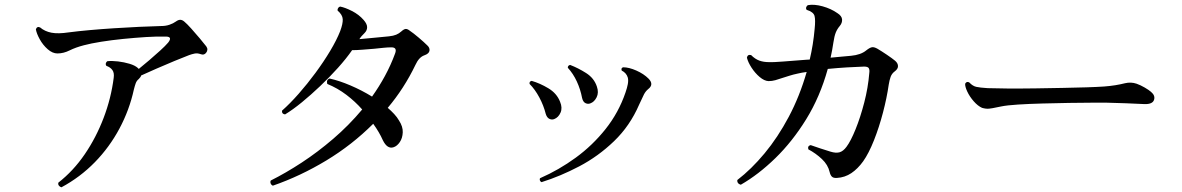

<svg xmlns="http://www.w3.org/2000/svg" viewBox="-20 -773 5040 819"><path d="M242 26Q235 24 231 18.5Q227 13 229 6Q293 -44 341.5 -115Q390 -186 422 -270Q454 -354 465 -441Q468 -462 459.5 -474Q451 -486 434 -492Q430 -497 431.5 -503Q433 -509 438 -512Q458 -514 483.5 -511Q509 -508 532.5 -501Q556 -494 568 -483Q569 -482 570 -481Q571 -480 572 -479Q592 -495 616.5 -516Q641 -537 663 -557Q685 -577 697 -591Q717 -616 689 -617Q651 -618 603.5 -615Q556 -612 506 -607Q456 -602 412 -595Q368 -588 338 -580Q303 -571 277 -558Q251 -545 225 -545Q204 -545 183.5 -563Q163 -581 149.5 -605.5Q136 -630 133 -648Q138 -662 151 -656Q171 -639 199.5 -633.5Q228 -628 274 -635Q312 -640 362 -644.5Q412 -649 466.5 -652.5Q521 -656 573.5 -658.5Q626 -661 668 -662Q687 -662 703 -667.5Q719 -673 730 -681Q741 -689 749.5 -688.5Q758 -688 766 -681Q777 -672 795.5 -651.5Q814 -631 832 -609.5Q850 -588 860 -575Q865 -568 864.5 -561Q864 -554 860 -549Q851 -536 836 -542Q822 -547 810 -544.5Q798 -542 787 -538Q763 -529 724.5 -513Q686 -497 647 -480Q608 -463 582 -451Q581 -445 572 -436Q563 -429 559 -418Q555 -407 551 -391Q532 -304 489.5 -224.5Q447 -145 384.5 -81Q322 -17 242 26Z M1144 19Q1137 16 1134.5 9.5Q1132 3 1135 -3Q1199 -35 1267 -79.5Q1335 -124 1401.5 -181Q1468 -238 1525 -306Q1495 -340 1457.5 -368.5Q1420 -397 1376 -415Q1371 -433 1386 -438Q1427 -429 1475 -408.5Q1523 -388 1567 -361Q1597 -403 1622 -449Q1647 -495 1665 -544Q1676 -572 1648 -571Q1633 -571 1614.5 -569Q1596 -567 1576 -565Q1551 -563 1526 -561Q1501 -559 1482 -559Q1457 -523 1421.5 -483.5Q1386 -444 1346 -406Q1306 -368 1267.5 -336.5Q1229 -305 1196 -285Q1181 -287 1183 -301Q1217 -331 1254 -373Q1291 -415 1326 -462.5Q1361 -510 1388.5 -556Q1416 -602 1431 -640Q1443 -672 1442 -691Q1441 -710 1420 -728Q1419 -734 1422.5 -739Q1426 -744 1431 -745Q1452 -741 1481.5 -726Q1511 -711 1531 -688Q1546 -671 1546 -657Q1546 -643 1535 -632Q1528 -625 1523 -619.5Q1518 -614 1513 -606Q1546 -609 1582 -612.5Q1618 -616 1639 -618Q1658 -620 1670 -625Q1682 -630 1692 -639Q1703 -649 1710.5 -649.5Q1718 -650 1728 -642Q1743 -632 1766 -612.5Q1789 -593 1803 -579Q1814 -569 1812 -556.5Q1810 -544 1790 -537Q1767 -529 1752 -496Q1704 -396 1634 -313Q1649 -300 1661.5 -286.5Q1674 -273 1682 -259Q1699 -233 1698 -208.5Q1697 -184 1685.5 -167Q1674 -150 1659 -145Q1632 -136 1613 -175Q1598 -209 1572 -245Q1482 -155 1372 -88.5Q1262 -22 1144 19Z M2290 4Q2285 2 2283 -3.5Q2281 -9 2284 -13Q2364 -48 2436 -100.5Q2508 -153 2563.5 -223Q2619 -293 2648 -378Q2655 -398 2658 -414Q2661 -430 2658 -442Q2652 -462 2632 -472Q2628 -483 2638 -486Q2663 -486 2694.5 -472Q2726 -458 2746 -438Q2771 -413 2745 -393Q2734 -384 2727 -370.5Q2720 -357 2706 -326Q2667 -236 2599.5 -171Q2532 -106 2451 -63.5Q2370 -21 2290 4ZM2344 -265Q2334 -261 2323.5 -266Q2313 -271 2308 -287Q2299 -323 2280.5 -357.5Q2262 -392 2239 -415Q2237 -426 2248 -428Q2283 -418 2319 -396.5Q2355 -375 2369 -339Q2380 -313 2371 -292.5Q2362 -272 2344 -265ZM2498 -332Q2488 -328 2477.5 -333Q2467 -338 2463 -355Q2456 -392 2440.5 -425.5Q2425 -459 2402 -484Q2402 -494 2412 -496Q2446 -483 2480 -461.5Q2514 -440 2526 -404Q2535 -378 2525 -358Q2515 -338 2498 -332Z M3140 15Q3132 13 3128 7.5Q3124 2 3125 -5Q3185 -51 3241.5 -119Q3298 -187 3344.5 -274.5Q3391 -362 3421 -466Q3411 -465 3401 -463Q3391 -461 3382 -459Q3363 -455 3347.5 -450Q3332 -445 3319 -441Q3302 -435 3287.5 -431Q3273 -427 3258 -427Q3240 -428 3220.5 -444.5Q3201 -461 3186 -484Q3171 -507 3166 -527Q3169 -542 3184 -538Q3201 -521 3219 -514.5Q3237 -508 3260 -508Q3276 -507 3320 -510.5Q3364 -514 3417 -518Q3422 -518 3426 -518.5Q3430 -519 3434 -519Q3449 -582 3455 -650Q3459 -688 3454.5 -705Q3450 -722 3421 -731Q3417 -736 3419 -742Q3421 -748 3426 -751Q3453 -756 3489 -746Q3525 -736 3552 -717Q3571 -705 3572 -690Q3573 -675 3562 -662Q3551 -649 3545 -634Q3539 -619 3535 -592Q3530 -558 3523 -527Q3549 -529 3571 -531.5Q3593 -534 3610 -535Q3652 -539 3675 -558Q3690 -570 3699.5 -571.5Q3709 -573 3723 -565Q3740 -555 3763 -539.5Q3786 -524 3798 -514Q3810 -504 3810.5 -491.5Q3811 -479 3796 -468Q3784 -459 3779 -445Q3774 -431 3771 -412Q3763 -356 3746.5 -293Q3730 -230 3708 -174.5Q3686 -119 3662 -85Q3639 -53 3611.5 -34.5Q3584 -16 3550 -14Q3535 -13 3528.5 -19.5Q3522 -26 3519 -39Q3512 -70 3486 -94.5Q3460 -119 3428 -136Q3424 -151 3438 -154Q3455 -148 3479 -140Q3503 -132 3523 -126Q3546 -119 3561.5 -123.5Q3577 -128 3591 -147Q3609 -171 3629.5 -221.5Q3650 -272 3666.5 -335.5Q3683 -399 3688 -461Q3690 -475 3686 -482Q3682 -489 3666 -489Q3633 -488 3592.5 -485.5Q3552 -483 3511 -479Q3478 -360 3419 -264.5Q3360 -169 3287.5 -98.5Q3215 -28 3140 15Z M4169 -313Q4151 -321 4133.5 -341Q4116 -361 4106 -382.5Q4096 -404 4097 -416Q4104 -428 4115 -421Q4129 -406 4144.5 -402.5Q4160 -399 4193 -397Q4222 -396 4274.5 -395.5Q4327 -395 4397 -396Q4457 -397 4513 -398Q4569 -399 4615 -400.5Q4661 -402 4690 -404Q4716 -406 4737.5 -409.5Q4759 -413 4779 -418Q4804 -424 4828 -416Q4845 -410 4863 -399.5Q4881 -389 4890 -381Q4909 -365 4902.5 -346.5Q4896 -328 4862 -329Q4828 -331 4782.5 -332.5Q4737 -334 4700 -335Q4683 -335 4640 -335Q4597 -335 4540.5 -334Q4484 -333 4426.5 -331.5Q4369 -330 4322 -327Q4275 -324 4251 -319Q4246 -318 4241 -317Q4236 -316 4231 -315Q4213 -311 4199.5 -309.5Q4186 -308 4169 -313Z"/></svg>

Font: Zen Old Mincho SemiBold
Style: Regular
Weight: 600
Version: Version 1.500